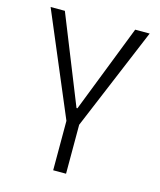

<svg xmlns="http://www.w3.org/2000/svg" viewBox="-102 -734 671 807"><g transform="rotate(15 233.5 -330.0)"><path d="M206 0V-215L18 -660H80L233 -278H237L386 -660H449L262 -213V0Z"/></g></svg>

Font: Bricolage Grotesque SemiCondensed ExtraLight
Style: Regular
Weight: 250
Width: 4
Designer: Mathieu Triay
Foundry: Atelier Triay
Version: Version 1.000;gftools[0.9.30]